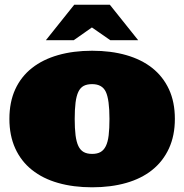

<svg xmlns="http://www.w3.org/2000/svg" viewBox="-20 -776 784 817"><path d="M20 -270Q20 -341.8 44.9 -396Q69.8 -450.2 116 -486.6Q162.1 -522.9 227.1 -541.5Q292 -560.1 372.1 -560.1Q452.1 -560.1 517.1 -541.5Q582 -522.9 627.9 -486.6Q673.8 -450.2 699 -396Q724.1 -341.8 724.1 -270Q724.1 -199.2 699 -144.5Q673.8 -89.8 627.9 -53Q582 -16.1 517.1 2.4Q452.1 21 372.1 21Q292 21 227.1 2.4Q162.1 -16.1 116 -53Q69.8 -89.8 44.9 -144.5Q20 -199.2 20 -270ZM297.9 -270Q297.9 -229 301.5 -200.4Q305.2 -171.9 313.5 -154.5Q321.8 -137.2 335.9 -129.2Q350.1 -121.1 372.1 -121.1Q394 -121.1 408 -129.2Q421.9 -137.2 430.4 -154.5Q439 -171.9 442.4 -200.4Q445.8 -229 445.8 -270Q445.8 -352.1 430.4 -385Q415 -418 372.1 -418Q350.1 -418 335.9 -410.4Q321.8 -402.8 313.5 -385.5Q305.2 -368.2 301.5 -339.6Q297.9 -311 297.9 -270ZM295.9 -755.9H447.3L567.9 -605H449.2L371.1 -659.2L293.9 -605H175.3Z"/></svg>

Font: Ultra
Style: Regular
Weight: 400
Designer: Astigmatic (AOETI)
Foundry: Astigmatic (AOETI)
Version: Version 1.001